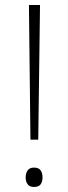

<svg xmlns="http://www.w3.org/2000/svg" viewBox="-20 -734 272 763"><path d="M132 -179H101L95 -714H139ZM82 -29Q82 -46 90 -57Q98 -68 115 -68Q134 -68 141.5 -57Q149 -46 149 -29Q149 -12 141.5 -1.5Q134 9 115 9Q98 9 90 -1.5Q82 -12 82 -29Z"/></svg>

Font: Noto Sans Arabic UI XLt
Style: Regular
Weight: 200
Designer: Monotype Design Team, Nadine Chahine and Nizar Qandah
Foundry: Monotype Imaging Inc.
Version: Version 2.010; ttfautohint (v1.8.4.7-5d5b)